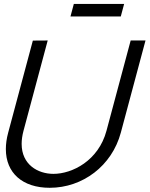

<svg xmlns="http://www.w3.org/2000/svg" viewBox="-20 -922 746 958"><path d="M331.7 -840H582.7L599.4 -902.5H348.4ZM228.1 15C392.6 15 538.4 -94.5 582.8 -260L706 -720H632L511.3 -269.5C471.3 -120 340.2 -54.5 246.7 -54.5C169 -54.5 88 -100.4 88 -204.1C88 -223.8 90.9 -245.6 97.3 -269.5L218 -720L143.9 -719.5L20.8 -260C12.9 -230.8 9.2 -203.4 9.2 -178C9.2 -58.8 92.4 15 228.1 15Z"/></svg>

Font: Manrope
Style: RegularItalic
Weight: 400
Italic angle: -15°
Designer: Mikhail Sharanda
Foundry: Mikhail Sharanda
Version: Version 4.502;hotconv 1.0.109;makeotfexe 2.5.65596